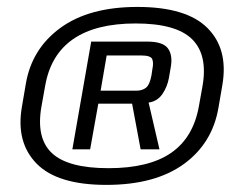

<svg xmlns="http://www.w3.org/2000/svg" viewBox="-20 -756 660 540"><path d="M279 -236Q141.5 -236 83 -295.8Q24.5 -355.5 41.5 -455L52.5 -519.5Q69 -618.5 149.8 -677.5Q230.5 -736.5 366.5 -736.5Q504 -736.5 563.2 -677.5Q622.5 -618.5 605.5 -517.5L594.5 -453.5Q577.5 -353 496.8 -294.5Q416 -236 279 -236ZM285 -283Q399 -283 461.5 -326.2Q524 -369.5 539.5 -458L549.5 -513.5Q565 -601.5 520.2 -645.8Q475.5 -690 361.5 -690Q137.5 -690 107 -514.5L96.5 -456Q81 -367.5 126.2 -325.2Q171.5 -283 285 -283ZM183.5 -336 236.5 -639H394.5Q439 -639 452.8 -619.2Q466.5 -599.5 460 -565.5L455 -536.5Q450.5 -511.5 436.5 -491.2Q422.5 -471 398 -467.5L428.5 -336H375.5L351.5 -464.5H256.5L233.5 -336ZM263 -501H364Q380 -501 390.5 -509.2Q401 -517.5 406 -544L408.5 -561Q412.5 -580 408 -590Q403.5 -600 377 -600H280Z"/></svg>

Font: Anybody ExtraExpanded Regular
Style: Italic
Weight: 400
Width: 8
Italic angle: -10°
Designer: Tyler Finck
Foundry: Etcetera Type Company
Version: Version 1.010; ttfautohint (v1.8.3) -l 8 -r 50 -G 200 -x 14 